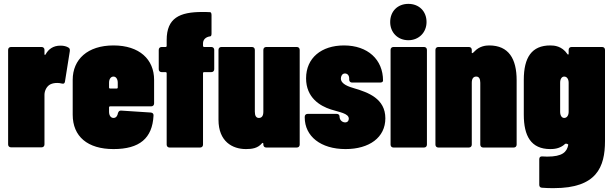

<svg xmlns="http://www.w3.org/2000/svg" viewBox="-20 -763 3171 993"><path d="M293 -527C255 -527 231 -509 216 -482C213 -477 210 -478 210 -484V-505C210 -514 204 -520 195 -520H37C28 -520 22 -514 22 -505V-16C22 -7 28 -1 37 -1H195C204 -1 210 -7 210 -16V-273C210 -294 222 -318 241 -327C251 -332 264 -334 276 -334C284 -334 292 -333 299 -331C309 -329 314 -330 316 -341L341 -498C342 -507 341 -513 334 -517C324 -523 311 -527 293 -527Z M777 -228V-350C777 -456 701 -528 567 -528C433 -528 356 -456 356 -350V-170C356 -57 433 8 567 8C702 8 768 -48 774 -165C775 -175 769 -180 760 -181L607 -191C598 -192 593 -187 590 -178C588 -165 581 -153 567 -153C553 -153 544 -166 544 -185V-207C544 -211 546 -213 550 -213H762C771 -213 777 -219 777 -228ZM567 -367C580 -367 589 -354 589 -335V-311C589 -307 587 -305 583 -305H550C546 -305 544 -307 544 -311V-335C544 -354 553 -367 567 -367Z M1073 -520H1036C1032 -520 1030 -523 1030 -526V-539C1030 -557 1043 -572 1067 -575C1072 -575 1074 -581 1074 -590V-685C1074 -694 1071 -700 1067 -700C1053 -701 1039 -701 1026 -701C909 -701 842 -670 842 -556V-526C842 -522 840 -520 836 -520H816C807 -520 801 -514 801 -505V-405C801 -396 807 -390 816 -390H836C840 -390 842 -388 842 -384V-15C842 -6 848 0 857 0H1015C1024 0 1030 -6 1030 -15V-384C1030 -388 1032 -390 1036 -390H1073C1082 -390 1088 -396 1088 -405V-505C1088 -514 1082 -520 1073 -520Z M1342 -505V-185C1342 -164 1334 -153 1319 -153C1305 -153 1298 -164 1298 -185V-505C1298 -514 1292 -520 1283 -520H1125C1116 -520 1110 -514 1110 -505V-144C1110 -31 1182 8 1252 8C1283 8 1313 4 1335 -22C1339 -26 1342 -24 1342 -19V-15C1342 -6 1348 0 1357 0H1515C1524 0 1530 -6 1530 -15V-505C1530 -514 1524 -520 1515 -520H1357C1348 -520 1342 -514 1342 -505Z M1767 8C1890 8 1973 -52 1973 -151C1973 -253 1884 -285 1813 -306C1786 -314 1743 -327 1743 -357C1743 -368 1749 -383 1764 -383C1776 -383 1786 -374 1786 -357V-351C1786 -342 1792 -336 1801 -336H1946C1955 -336 1961 -340 1961 -346C1961 -455 1882 -528 1759 -528C1642 -528 1563 -463 1563 -358C1563 -258 1635 -215 1691 -197C1734 -183 1784 -177 1784 -149C1784 -138 1777 -130 1765 -130C1753 -130 1736 -139 1736 -161C1736 -169 1730 -174 1721 -174H1571C1562 -174 1556 -168 1556 -159V-156C1556 -58 1639 8 1767 8Z M2092 -555C2146 -555 2186 -595 2186 -649C2186 -705 2147 -743 2092 -743C2037 -743 1998 -705 1998 -649C1998 -595 2037 -555 2092 -555ZM2015 0H2173C2182 0 2188 -6 2188 -15V-505C2188 -514 2182 -520 2173 -520H2015C2006 -520 2000 -514 2000 -505V-15C2000 -6 2006 0 2015 0Z M2510 -528C2491 -528 2459 -524 2434 -497C2429 -491 2424 -488 2422 -488C2421 -488 2420 -488 2420 -490V-505C2420 -514 2414 -520 2405 -520H2247C2238 -520 2232 -514 2232 -505V-15C2232 -6 2238 0 2247 0H2405C2414 0 2420 -6 2420 -15V-335C2420 -356 2428 -367 2443 -367C2457 -367 2464 -356 2464 -335V-15C2464 -6 2470 0 2479 0H2637C2646 0 2652 -6 2652 -15V-348C2652 -459 2611 -528 2510 -528Z M2921 -505V-485C2921 -480 2917 -479 2914 -484C2886 -525 2847 -528 2826 -528C2730 -528 2689 -466 2689 -350V-170C2689 -60 2726 8 2826 8C2842 8 2876 7 2903 -19C2907 -22 2919 -18 2919 -14C2912 23 2889 47 2810 47C2802 47 2794 46 2785 46C2775 45 2769 50 2769 60V193C2769 202 2774 208 2784 208C2806 210 2826 210 2845 210C3066 210 3109 101 3109 -34V-505C3109 -514 3103 -520 3094 -520H2936C2927 -520 2921 -514 2921 -505ZM2898 -153C2885 -153 2877 -166 2877 -185V-335C2877 -354 2885 -367 2898 -367C2912 -367 2921 -354 2921 -335V-185C2921 -166 2912 -153 2898 -153Z"/></svg>

Font: Barlow Condensed Black
Style: Regular
Weight: 900
Width: 3
Designer: Jeremy Tribby
Foundry: Tribby Type
Version: Version 1.422;hotconv 1.0.109;makeotfexe 2.5.65596